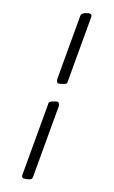

<svg xmlns="http://www.w3.org/2000/svg" viewBox="-188 -745 636 1075"><g transform="rotate(20 130.0 -207.5)"><path d="M146 -179Q151 -179 155.5 -172Q160 -165 160 -157V266Q160 279 143 284.5Q126 290 112 290Q108 290 104 285.5Q100 281 100 276V-156Q100 -163 119.5 -171Q139 -179 146 -179ZM112 -276Q108 -276 104 -283.5Q100 -291 100 -299V-674Q100 -688 118 -696.5Q136 -705 146 -705Q151 -705 155.5 -701Q160 -697 160 -692V-297Q160 -290 140.5 -283Q121 -276 112 -276Z"/></g></svg>

Font: EB Garamond SC 12
Style: Regular
Weight: 400
Version: Version 0.016 ; ttfautohint (v0.97) -l 8 -r 50 -G 200 -x 0 -